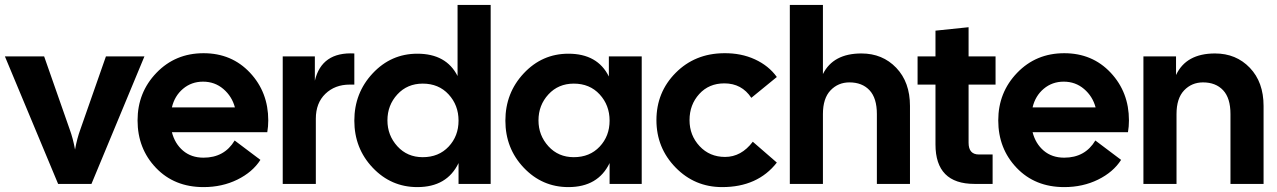

<svg xmlns="http://www.w3.org/2000/svg" viewBox="-35 -750 5208 783"><path d="M202 0 -15 -520H145L249 -223Q263 -185 271 -140Q279 -185 293 -223L397 -520H554L338 0Z M795 13Q676 13 601 -65.5Q526 -144 526 -259Q526 -373 603 -453Q680 -533 795 -533Q910 -533 984.5 -453.5Q1059 -374 1059 -259Q1059 -234 1055 -211H666Q678 -164 711.5 -135.5Q745 -107 795 -107Q880 -107 922 -177L1027 -98Q995 -48 933 -17.5Q871 13 795 13ZM793 -417Q746 -417 711.5 -388Q677 -359 666 -312H923Q911 -357 876 -387Q841 -417 793 -417Z M1118 0V-520H1249V-421Q1277 -539 1410 -532V-405H1391Q1331 -405 1292 -367.5Q1253 -330 1253 -266V0Z M1667 13Q1560 13 1485 -66Q1410 -145 1410 -258Q1410 -371 1485 -451Q1560 -531 1667 -531Q1785 -531 1831 -440V-730H1966V0H1835V-85Q1788 13 1667 13ZM1689 -109Q1754 -109 1794.5 -152Q1835 -195 1835 -258Q1835 -321 1794.5 -365Q1754 -409 1689 -409Q1626 -409 1585.5 -365Q1545 -321 1545 -259Q1545 -198 1585.5 -153.5Q1626 -109 1689 -109Z M2283 13Q2176 13 2101 -66Q2026 -145 2026 -258Q2026 -371 2101 -451Q2176 -531 2283 -531Q2402 -531 2448 -438V-520H2582V0H2451V-85Q2404 13 2283 13ZM2305 -109Q2370 -109 2410.5 -152Q2451 -195 2451 -258Q2451 -321 2410.5 -365Q2370 -409 2305 -409Q2242 -409 2201.5 -365Q2161 -321 2161 -259Q2161 -198 2201.5 -153.5Q2242 -109 2305 -109Z M2910 13Q2798 13 2720 -67Q2642 -147 2642 -260Q2642 -374 2720.5 -453Q2799 -532 2917 -533Q2987 -534 3043.5 -508Q3100 -482 3133 -436L3029 -351Q2990 -410 2919 -410Q2856 -410 2816.5 -366.5Q2777 -323 2777 -260Q2777 -198 2818 -154Q2859 -110 2922 -110Q2988 -110 3035 -172L3133 -87Q3055 13 2910 13Z M3186 0V-730H3321V-448Q3363 -532 3478 -532Q3564 -532 3620 -473.5Q3676 -415 3676 -318V0H3541V-285Q3541 -350 3511 -382Q3481 -414 3429 -414Q3383 -414 3352 -381.5Q3321 -349 3321 -285V0Z M3939 0Q3780 0 3780 -161V-405H3707V-520H3780V-625L3915 -639V-520H4025V-405H3915V-168Q3915 -120 3957 -120H4013V0Z M4305 13Q4186 13 4111 -65.5Q4036 -144 4036 -259Q4036 -373 4113 -453Q4190 -533 4305 -533Q4420 -533 4494.5 -453.5Q4569 -374 4569 -259Q4569 -234 4565 -211H4176Q4188 -164 4221.5 -135.5Q4255 -107 4305 -107Q4390 -107 4432 -177L4537 -98Q4505 -48 4443 -17.5Q4381 13 4305 13ZM4303 -417Q4256 -417 4221.5 -388Q4187 -359 4176 -312H4433Q4421 -357 4386 -387Q4351 -417 4303 -417Z M4628 0V-520H4761V-444Q4802 -532 4920 -532Q5006 -532 5062 -473.5Q5118 -415 5118 -318V0H4983V-285Q4983 -350 4953 -382Q4923 -414 4871 -414Q4825 -414 4794 -381.5Q4763 -349 4763 -285V0Z"/></svg>

Font: Cal Sans
Style: Regular
Weight: 400
Designer: Designer Mark Davis DBA MarkFonts
Foundry: Designer Mark Davis DBA MarkFonts
Version: Version 1.000